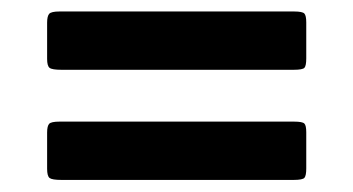

<svg xmlns="http://www.w3.org/2000/svg" viewBox="-20 -550 600 326"><path d="M81 -530.5H479.5Q493.5 -530.5 496.8 -527Q500 -523.5 500 -512V-451Q500 -438.5 497 -435Q494 -431.5 478.5 -431.5H84.5Q68.5 -431.5 64.2 -434.8Q60 -438 60 -450V-511.5Q60 -522.5 63.5 -526.5Q67 -530.5 81 -530.5ZM81 -343.5H479.5Q493.5 -343.5 496.8 -340.2Q500 -337 500 -325.5V-264Q500 -252 497 -248.2Q494 -244.5 478.5 -244.5H84.5Q68.5 -244.5 64.2 -247.8Q60 -251 60 -263.5V-325Q60 -336 63.5 -339.8Q67 -343.5 81 -343.5Z"/></svg>

Font: Besley* Condensed Heavy
Style: Regular
Weight: 800
Width: 3
Designer: Owen Earl
Foundry: indestructible type*
Version: Version 3.000; ttfautohint (v1.8.3)